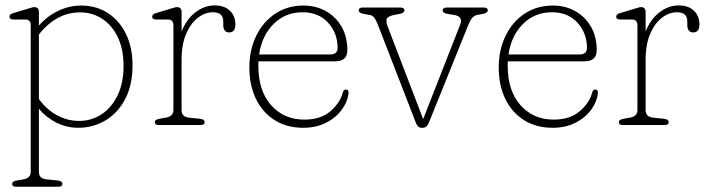

<svg xmlns="http://www.w3.org/2000/svg" viewBox="-20 -474 2684 728"><path d="M127.5 -428V-377Q159.5 -413.5 201.5 -433.2Q243.5 -453 287.5 -453Q345 -453 389 -424.5Q433 -396 457.8 -345Q482.5 -294 482.5 -226.5Q482.5 -151 454.5 -98Q426.5 -45 379.5 -17.2Q332.5 10.5 276.5 10.5Q232.5 10.5 193.5 -9.2Q154.5 -29 127.5 -61.5V177.5Q127.5 203 155.5 206L200 210.5Q216.5 212.5 216.5 223.5Q216.5 234 201 234H41.5Q26 234 26 223.5Q26 213.5 42.5 210.5L69 206Q96.5 201 96.5 177.5V-377.5Q96.5 -400 76.5 -400H31.5Q16 -400 16 -411Q16 -420.5 31 -424.5L82.5 -440Q91.5 -442.5 98.5 -444.8Q105.5 -447 110 -447Q127.5 -447 127.5 -428ZM283.5 -427Q236 -427 196.8 -404.5Q157.5 -382 127.5 -343.5V-98.5Q156.5 -58.5 196.2 -37Q236 -15.5 280 -15.5Q326.5 -15.5 364.8 -40.5Q403 -65.5 425.8 -112.2Q448.5 -159 448.5 -225Q448.5 -287 427 -332.2Q405.5 -377.5 368.2 -402.2Q331 -427 283.5 -427Z M668.5 -428V-355Q688 -402.5 722 -428Q756 -453.5 793.5 -453.5Q830.5 -453.5 851.5 -433.5Q872.5 -413.5 872.5 -382Q872.5 -351 849 -351Q826.5 -351 826.5 -380.5V-393Q826.5 -427.5 787.5 -427.5Q758 -427.5 730.8 -407Q703.5 -386.5 686 -346.2Q668.5 -306 668.5 -247V-57Q668.5 -31 696 -28L739 -23.5Q756 -21.5 756 -10.5Q756 0 740 0H582.5Q567 0 567 -10.5Q567 -20.5 583.5 -23.5L609.5 -28Q637.5 -33 637.5 -57V-377.5Q637.5 -400 617.5 -400H572.5Q557 -400 557 -411Q557 -420.5 572 -424.5L623.5 -440Q632.5 -442.5 639.5 -444.8Q646.5 -447 651 -447Q668.5 -447 668.5 -428Z M1297 -283.5Q1297 -241.5 1250.5 -241.5H960Q959.5 -234 959.5 -226Q959.5 -129 1008.2 -74.8Q1057 -20.5 1133.5 -20.5Q1196 -20.5 1232.8 -52.2Q1269.5 -84 1279.5 -122Q1282.5 -134.5 1291.5 -134.5Q1303 -134.5 1301.5 -120Q1297.5 -87 1275.2 -57Q1253 -27 1215.8 -8.2Q1178.5 10.5 1130 10.5Q1066.5 10.5 1020.5 -19Q974.5 -48.5 950 -100Q925.5 -151.5 925.5 -218.5Q925.5 -285 951.5 -338.2Q977.5 -391.5 1023.8 -422.2Q1070 -453 1131 -453Q1177.5 -453 1215.2 -432Q1253 -411 1275 -373Q1297 -335 1297 -283.5ZM1127 -427.5Q1062 -427.5 1017.5 -383.2Q973 -339 962.5 -267.5H1232Q1260 -267.5 1260 -292.5Q1260 -348.5 1224 -388Q1188 -427.5 1127 -427.5Z M1583 10.5H1578Q1564 10.5 1556 -10.5L1412.5 -381Q1406 -397.5 1399.8 -406.2Q1393.5 -415 1383 -417L1358 -421.5Q1340 -425 1340 -434.5Q1340 -445.5 1356 -445.5H1498Q1513.5 -445.5 1513.5 -434.5Q1513.5 -425 1496 -421.5L1473 -417Q1448 -411.5 1445.8 -401.2Q1443.5 -391 1450.5 -372L1584.5 -22.5L1725 -381Q1736.5 -411 1703.5 -417L1676 -421.5Q1658.5 -424.5 1658.5 -434.5Q1658.5 -445.5 1675 -445.5H1814Q1829.5 -445.5 1829.5 -434.5Q1829.5 -425 1811.5 -421.5L1788 -417Q1769 -413 1756.5 -381.5L1606 -8.5Q1598 10.5 1583 10.5Z M2242.5 -283.5Q2242.5 -241.5 2196 -241.5H1905.5Q1905 -234 1905 -226Q1905 -129 1953.8 -74.8Q2002.5 -20.5 2079 -20.5Q2141.5 -20.5 2178.2 -52.2Q2215 -84 2225 -122Q2228 -134.5 2237 -134.5Q2248.5 -134.5 2247 -120Q2243 -87 2220.8 -57Q2198.5 -27 2161.2 -8.2Q2124 10.5 2075.5 10.5Q2012 10.5 1966 -19Q1920 -48.5 1895.5 -100Q1871 -151.5 1871 -218.5Q1871 -285 1897 -338.2Q1923 -391.5 1969.2 -422.2Q2015.5 -453 2076.5 -453Q2123 -453 2160.8 -432Q2198.5 -411 2220.5 -373Q2242.5 -335 2242.5 -283.5ZM2072.5 -427.5Q2007.5 -427.5 1963 -383.2Q1918.5 -339 1908 -267.5H2177.5Q2205.5 -267.5 2205.5 -292.5Q2205.5 -348.5 2169.5 -388Q2133.5 -427.5 2072.5 -427.5Z M2428 -428V-355Q2447.5 -402.5 2481.5 -428Q2515.5 -453.5 2553 -453.5Q2590 -453.5 2611 -433.5Q2632 -413.5 2632 -382Q2632 -351 2608.5 -351Q2586 -351 2586 -380.5V-393Q2586 -427.5 2547 -427.5Q2517.5 -427.5 2490.2 -407Q2463 -386.5 2445.5 -346.2Q2428 -306 2428 -247V-57Q2428 -31 2455.5 -28L2498.5 -23.5Q2515.5 -21.5 2515.5 -10.5Q2515.5 0 2499.5 0H2342Q2326.5 0 2326.5 -10.5Q2326.5 -20.5 2343 -23.5L2369 -28Q2397 -33 2397 -57V-377.5Q2397 -400 2377 -400H2332Q2316.5 -400 2316.5 -411Q2316.5 -420.5 2331.5 -424.5L2383 -440Q2392 -442.5 2399 -444.8Q2406 -447 2410.5 -447Q2428 -447 2428 -428Z"/></svg>

Font: Fraunces 72pt SuperSoft Thin
Style: Regular
Weight: 100
Version: Version 1.000;[b76b70a41]